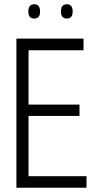

<svg xmlns="http://www.w3.org/2000/svg" viewBox="-20 -881 445 901"><path d="M57 0V-700H372V-645H114V-390H353V-337H114V-54H386V0ZM294 -794Q266 -794 266 -827Q266 -861 294 -861Q321 -861 321 -827Q321 -794 294 -794ZM141 -794Q113 -794 113 -827Q113 -861 141 -861Q168 -861 168 -827Q168 -794 141 -794Z"/></svg>

Font: Georama SemiCondensed Light
Style: Regular
Weight: 300
Width: 4
Designer: Jean-Baptiste Levee
Foundry: Production Type
Version: Version 1.000